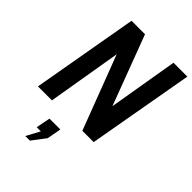

<svg xmlns="http://www.w3.org/2000/svg" viewBox="-280 -810 1194 1194"><g transform="rotate(45 317.0 -213.0)"><path d="M19.5 0 142.5 -700H261L434 -240.5L511.5 -700H633.5L509.5 0H410L224.5 -487.5L142.5 0ZM222.5 274H182L230 185H193.5L212 91H307.5L290 185Z"/></g></svg>

Font: Cabin Condensed
Style: Bold Italic
Weight: 700
Width: 3
Italic angle: -10°
Designer: Pablo Impallari
Foundry: Pablo Impallari. http://www.impallari.com Igino Marini. http://www.ikern.com
Version: Version 3.001; ttfautohint (v1.8.3)